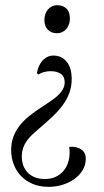

<svg xmlns="http://www.w3.org/2000/svg" viewBox="-20 -458 402 739"><path d="M201.2 -438Q221.7 -438 235.4 -425.3Q249 -412.6 249 -386.2Q249 -375 245.6 -364.7Q242.2 -354.5 235.6 -346.7Q229 -338.9 219.5 -334.5Q210 -330.1 198.2 -330.1Q178.2 -330.1 164.6 -343.3Q150.9 -356.4 150.9 -381.8Q150.9 -393.1 154.3 -403.3Q157.7 -413.6 164.1 -421.1Q170.4 -428.7 179.7 -433.3Q189 -438 201.2 -438ZM246.1 107.9Q246.6 107.9 248.5 107.4Q249.5 107.4 251.5 107.2Q253.4 106.9 255.9 106.9Q262.7 106.9 272 108.6Q281.2 110.4 289.8 115.2Q298.3 120.1 304.2 129.2Q310.1 138.2 310.1 152.8Q310.1 177.7 297.6 197.8Q285.2 217.8 264.9 231.9Q244.6 246.1 219.2 253.7Q193.8 261.2 168 261.2Q132.8 261.2 105.7 249.8Q78.6 238.3 60.3 218.8Q42 199.2 32.5 173.6Q22.9 147.9 22.9 120.1Q22.9 90.8 31.7 67.9Q40.5 44.9 55.2 26.1Q69.8 7.3 88.1 -7.8Q106.4 -22.9 126 -36.1Q145.5 -49.3 163.8 -61.3Q182.1 -73.2 196.8 -85.4Q211.4 -97.7 220.2 -111.3Q229 -125 229 -141.1Q229 -163.6 214.1 -173.8Q199.2 -184.1 174.8 -184.1Q164.6 -184.1 152.1 -181.4Q139.6 -178.7 127 -170.9L122.1 -176.8Q124 -189 128.9 -200.9Q133.8 -212.9 141.6 -222.4Q149.4 -231.9 160.4 -238Q171.4 -244.1 186 -244.1Q216.8 -244.1 236.3 -220.9Q255.9 -197.8 255.9 -153.8Q255.9 -124 246.6 -99.4Q237.3 -74.7 220.5 -52Q203.6 -29.3 180.4 -7.6Q157.2 14.2 128.9 38.1Q116.2 48.8 104.5 59.8Q92.8 70.8 83.7 83.3Q74.7 95.7 69.3 110.8Q64 126 64 145Q64 161.1 68.8 176.5Q73.7 191.9 84.5 204.1Q95.2 216.3 112.1 223.6Q128.9 231 152.8 231Q176.8 231 194.6 222.4Q212.4 213.9 224.4 199.7Q236.3 185.5 242.2 167.2Q248 148.9 248 128.9Q248 123.5 247.6 118.4Q247.1 113.3 246.1 107.9Z"/></svg>

Font: Simonetta
Style: Regular
Weight: 400
Designer: Gayaneh Bagdasaryan
Foundry: BrownFox
Version: Version 1.001